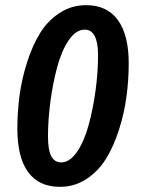

<svg xmlns="http://www.w3.org/2000/svg" viewBox="-20 -705 543 740"><path d="M312 -685.1Q255.4 -685.1 209.5 -655Q163.6 -625 134 -576.7Q104.5 -528.3 84.2 -464.6Q64 -400.9 55.4 -337.2Q46.9 -273.4 46.9 -209Q46.9 -98.6 88.4 -41.7Q129.9 15.1 210.9 15.1Q267.1 15.1 313 -14.9Q358.9 -44.9 388.7 -93.3Q418.5 -141.6 438.7 -205.3Q459 -269 467.5 -333Q476.1 -397 476.1 -460.9Q476.1 -570.3 434.3 -627.7Q392.6 -685.1 312 -685.1ZM306.2 -590.8Q357.9 -590.8 357.9 -492.2Q357.9 -427.7 348.4 -357.2Q338.9 -286.6 321.8 -223.6Q304.7 -160.6 276.9 -119.9Q249 -79.1 215.8 -79.1Q190.4 -79.1 177.7 -102.8Q165 -126.5 165 -179.2Q165 -242.2 174.1 -311.8Q183.1 -381.3 200 -444.8Q216.8 -508.3 244.6 -549.6Q272.5 -590.8 306.2 -590.8Z"/></svg>

Font: Fira Sans Compressed Medium
Style: Italic
Weight: 500
Width: 3
Italic angle: -8°
Designer: Carrois Corporate & Edenspiekermann AG
Foundry: Carrois Corporate GbR & Edenspiekermann AG
Version: Version 4.203;PS 004.203;hotconv 1.0.88;makeotf.lib2.5.64775